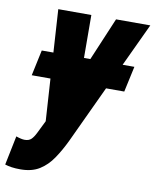

<svg xmlns="http://www.w3.org/2000/svg" viewBox="-148 -620 748 927"><g transform="rotate(10 226.5 -156.5)"><path d="M-8.8 -216.8 18.1 -342.8H75.2L62 -553.2H224.1L225.1 -342.8H256.3L345.2 -553.2H513.2L414.6 -342.8H472.2L444.8 -216.8H355.5L225.1 62Q201.2 112.3 173.8 152.8Q146.5 193.4 109.1 216.8Q71.8 240.2 16.1 240.2Q-8.8 240.2 -26.9 237.5Q-44.9 234.9 -60.1 230L-30.8 86.9Q-4.4 96.2 11.2 96.2Q32.2 96.2 43.7 85Q55.2 73.7 65.9 51.8L96.2 -9.8L83 -216.8Z"/></g></svg>

Font: Open Sans Condensed ExtraBold
Style: Italic
Weight: 800
Width: 3
Italic angle: -12°
Designer: Monotype Design Team
Foundry: Monotype Imaging Inc.
Version: Version 3.003; ttfautohint (v1.8.4)